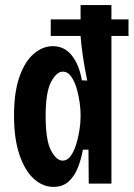

<svg xmlns="http://www.w3.org/2000/svg" viewBox="-20 -720 524 753"><path d="M190 13Q148 13 113 -18.5Q78 -50 56.5 -112.5Q35 -175 35 -267Q35 -359 56.5 -419.5Q78 -480 113 -509.5Q148 -539 187 -539Q233 -539 262 -502Q291 -465 301 -405L322 -404Q311 -458 304.5 -503Q298 -548 296 -579H179V-644H296V-700H417V-644H484V-579H417V0H328L327 -133H305Q299 -98 286 -64Q273 -30 249.5 -8.5Q226 13 190 13ZM226 -90Q244 -90 257 -108Q270 -126 278.5 -153Q287 -180 291.5 -209Q296 -238 296 -261V-274Q296 -290 292.5 -317Q289 -344 281 -372Q273 -400 259.5 -419.5Q246 -439 226 -439Q202 -439 180.5 -399Q159 -359 159 -265Q159 -170 180 -130Q201 -90 226 -90Z"/></svg>

Font: Bricolage Grotesque 10pt Condensed SemiBold
Style: Regular
Weight: 600
Width: 3
Designer: Mathieu Triay
Foundry: Atelier Triay
Version: Version 1.000; ttfautohint (v1.8.4.7-5d5b);gftools[0.9.32]